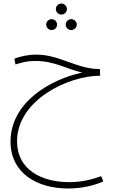

<svg xmlns="http://www.w3.org/2000/svg" viewBox="-20 -679 664 1093"><path d="M329 -596C347 -596 361 -610 361 -628C361 -644 347 -659 329 -659C312 -659 298 -644 298 -628C298 -610 312 -596 329 -596ZM274 -508C291 -508 305 -522 305 -539C305 -556 291 -570 274 -570C257 -570 243 -556 243 -539C243 -522 257 -508 274 -508ZM385 -508C403 -508 417 -522 417 -539C417 -556 403 -570 385 -570C368 -570 354 -556 354 -539C354 -522 368 -508 385 -508ZM368 394C443 394 514 378 568 354L556 324C508 341 449 358 374 358C216 358 77 286 77 126C77 -109 368 -248 550 -248L549 -286H540C411 -289 319 -368 187 -368C138 -368 92 -357 62 -345L68 -312C95 -320 128 -332 182 -332C292 -332 361 -285 448 -266C261 -226 40 -93 40 127C40 306 190 394 368 394Z"/></svg>

Font: Noto Sans Arabic ExtLt
Style: Regular
Weight: 200
Designer: Monotype Design Team, Nadine Chahine, Nizar Qandah and Khaled Hosny
Foundry: Monotype Imaging Inc.
Version: Version 2.012